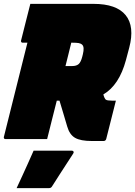

<svg xmlns="http://www.w3.org/2000/svg" viewBox="-45 -720 700 994"><path d="M199 0H-17Q-22 0 -24 -3.5Q-26 -7 -25 -11Q5 -133 36 -255Q67 -377 97 -499H72Q67 -499 65 -502.5Q63 -506 64 -510Q77 -560 88 -605.5Q99 -651 112 -700H439Q558 -700 605.5 -641.5Q653 -583 624 -473L607 -409Q572 -279 490 -231Q496 -209 503 -204Q510 -199 534 -199H555Q543 -150 530 -100Q517 -50 505 -1Q502 10 491 10H431Q372 10 343.5 -6.5Q315 -23 303 -65Q293 -99 283 -132.5Q273 -166 263 -199H249Q243 -174 236.5 -149.5Q230 -125 224 -100Q218 -75 211.5 -50Q205 -25 199 0ZM307 -430Q301 -406 294 -378H328Q351 -378 362.5 -388.5Q374 -399 381 -427L384 -439Q393 -476 381 -488Q374 -495 362.5 -497Q351 -499 328 -499H324Q320 -482 315.5 -464.5Q311 -447 307 -430ZM129 60H327Q333 60 335.5 64.5Q338 69 334 75Q314 106 297 132Q280 158 263 184.5Q246 211 225 244Q223 248 219 251Q215 254 208 254H41Q58 218 71.5 188Q85 158 99 127.5Q113 97 129 60Z"/></svg>

Font: Recursive Mn Lnr St XBk
Style: Italic
Weight: 1000
Italic angle: -15°
Monospace: yes
Version: Version 1.079;hotconv 1.0.112;makeotfexe 2.5.65598; ttfautoh